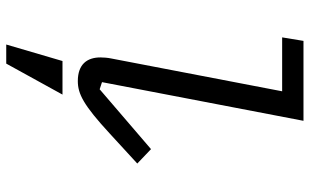

<svg xmlns="http://www.w3.org/2000/svg" viewBox="-216 -564 1031 640"><g transform="rotate(90 300.0 -244.5)"><path d="M250.7 12.1C293.3 12.1 330.6 -6.7 425.1 -93.8L525.6 -186.1L477.6 -231.9L278.1 -60.7L254.3 -68.5L383.2 -740.1H116.8L105.1 -669H284.8L175.4 -99.1C172.9 -87.4 171.9 -73.2 171.9 -63.2C171.9 -19.5 194.2 12.1 250.7 12.1ZM128.9 250.7H192.5L295.8 63.2H183.9Z"/></g></svg>

Font: Margiela Mono Italic Text It
Style: Regular
Weight: 400
Designer: Mike Abbink, Paul van der Laan, Pieter van Rosmalen
Foundry: Bold Monday
Version: Version 2.003 2021